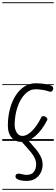

<svg xmlns="http://www.w3.org/2000/svg" viewBox="-25 -1246 496 1698"><path d="M166.5 9Q109 9 76.8 -30Q44.5 -69 44.5 -134Q44.5 -214 62.8 -282.5Q81 -351 114 -402Q147 -453 191.5 -481.2Q236 -509.5 288.5 -509.5Q324 -509.5 361 -505Q398 -500.5 422.5 -490.5Q433.5 -487 439.2 -480.8Q445 -474.5 445.8 -466.8Q446.5 -459 442 -450Q436.5 -436.5 425.8 -435Q415 -433.5 397.5 -440.5Q375.5 -448 344.5 -452.2Q313.5 -456.5 288.5 -456.5Q237.5 -456.5 196.5 -414.5Q155.5 -372.5 131 -302.8Q106.5 -233 104.5 -149Q103.5 -107.5 121.5 -75.8Q139.5 -44 173 -44Q215 -44 260 -90Q305 -136 341 -210Q345.5 -218.5 355.2 -219.2Q365 -220 378 -213Q388 -208 392 -199.2Q396 -190.5 392 -183.5Q347 -94 287 -42.5Q227 9 166.5 9ZM166.5 9Q109 9 76.8 -30Q44.5 -69 44.5 -134Q44.5 -214 62.8 -282.5Q81 -351 114 -402Q147 -453 191.5 -481.2Q236 -509.5 288.5 -509.5Q324 -509.5 361 -505Q398 -500.5 422.5 -490.5Q433.5 -487 439.2 -480.8Q445 -474.5 445.8 -466.8Q446.5 -459 442 -450Q436.5 -436.5 425.8 -435Q415 -433.5 397.5 -440.5Q375.5 -448 344.5 -452.2Q313.5 -456.5 288.5 -456.5Q237.5 -456.5 196.5 -414.5Q155.5 -372.5 131 -302.8Q106.5 -233 104.5 -149Q103.5 -107.5 121.5 -75.8Q139.5 -44 173 -44Q215 -44 260 -90Q305 -136 341 -210Q345.5 -218.5 355.2 -219.2Q365 -220 378 -213Q388 -208 392 -199.2Q396 -190.5 392 -183.5Q347 -94 287 -42.5Q227 9 166.5 9ZM209 354Q182.5 354 160.5 349.5Q138.5 345 125.2 336.5Q112 328 112 316Q112 298.5 123 293Q134 287.5 151 290.5Q165.5 293 179.2 296.8Q193 300.5 209 300.5Q255 300.5 274.8 273.5Q294.5 246.5 294.5 209Q294.5 181 283.8 156.2Q273 131.5 251 103.5Q235 83 208 53.5Q181 24 160.5 1Q150.5 -10.5 157.2 -25.2Q164 -40 178.5 -40Q185.5 -40 191.2 -40.2Q197 -40.5 205 -29.5Q213 -19 228.2 -1Q243.5 17 259.5 35.2Q275.5 53.5 286.5 66.5Q301 83 316.2 105.2Q331.5 127.5 341.8 154Q352 180.5 352 210Q352 246 336.2 279Q320.5 312 289 333Q257.5 354 209 354ZM-5 424.5H450.5V432.5H-5ZM-5 -16H450.5V0H-5ZM-5 -501.5H450.5V-493.5H-5ZM-5 -1226H450.5V-1218H-5Z"/></svg>

Font: Edu AU VIC WA NT Guides
Style: Regular
Weight: 400
Designer: Tina and Corey Anderson, Eben Sorkin, Mirko Velimirovic
Foundry: Google for Education
Version: Version 1.001